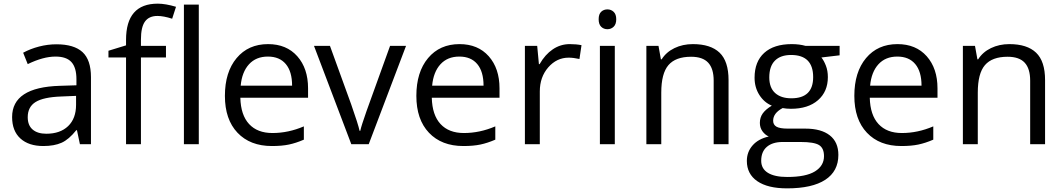

<svg xmlns="http://www.w3.org/2000/svg" viewBox="-20 -785 5789 1045"><path d="M415 0 398.9 -76.2H395Q355 -25.9 315.2 -8.1Q275.4 9.8 215.8 9.8Q136.2 9.8 91.1 -31.2Q45.9 -72.3 45.9 -147.9Q45.9 -310.1 305.2 -317.9L396 -320.8V-354Q396 -417 368.9 -447Q341.8 -477.1 282.2 -477.1Q215.3 -477.1 130.9 -436L106 -498Q145.5 -519.5 192.6 -531.7Q239.7 -543.9 287.1 -543.9Q382.8 -543.9 429 -501.5Q475.1 -459 475.1 -365.2V0ZM231.9 -57.1Q307.6 -57.1 350.8 -98.6Q394 -140.1 394 -214.8V-263.2L313 -259.8Q216.3 -256.3 173.6 -229.7Q130.9 -203.1 130.9 -147Q130.9 -103 157.5 -80.1Q184.1 -57.1 231.9 -57.1Z M883.3 -472.2H747.1V0H666V-472.2H570.3V-508.8L666 -538.1V-567.9Q666 -765.1 838.4 -765.1Q880.9 -765.1 938 -748L917 -683.1Q870.1 -698.2 836.9 -698.2Q791 -698.2 769 -667.7Q747.1 -637.2 747.1 -569.8V-535.2H883.3ZM1062 0H981V-759.8H1062Z M1460 9.8Q1341.3 9.8 1272.7 -62.5Q1204.1 -134.8 1204.1 -263.2Q1204.1 -392.6 1267.8 -468.8Q1331.5 -544.9 1439 -544.9Q1539.6 -544.9 1598.1 -478.8Q1656.7 -412.6 1656.7 -304.2V-252.9H1288.1Q1290.5 -158.7 1335.7 -109.9Q1380.9 -61 1462.9 -61Q1549.3 -61 1633.8 -97.2V-24.9Q1590.8 -6.3 1552.5 1.7Q1514.2 9.8 1460 9.8ZM1438 -477.1Q1373.5 -477.1 1335.2 -435.1Q1296.9 -393.1 1290 -318.8H1569.8Q1569.8 -395.5 1535.6 -436.3Q1501.5 -477.1 1438 -477.1Z M1892.1 0 1689 -535.2H1775.9L1891.1 -217.8Q1930.2 -106.4 1937 -73.2H1940.9Q1946.3 -99.1 1974.9 -180.4Q2003.4 -261.7 2103 -535.2H2189.9L1986.8 0Z M2502 9.8Q2383.3 9.8 2314.7 -62.5Q2246.1 -134.8 2246.1 -263.2Q2246.1 -392.6 2309.8 -468.8Q2373.5 -544.9 2481 -544.9Q2581.5 -544.9 2640.1 -478.8Q2698.7 -412.6 2698.7 -304.2V-252.9H2330.1Q2332.5 -158.7 2377.7 -109.9Q2422.9 -61 2504.9 -61Q2591.3 -61 2675.8 -97.2V-24.9Q2632.8 -6.3 2594.5 1.7Q2556.2 9.8 2502 9.8ZM2480 -477.1Q2415.5 -477.1 2377.2 -435.1Q2338.9 -393.1 2332 -318.8H2611.8Q2611.8 -395.5 2577.6 -436.3Q2543.5 -477.1 2480 -477.1Z M3081.1 -544.9Q3116.7 -544.9 3145 -539.1L3133.8 -463.9Q3100.6 -471.2 3075.2 -471.2Q3010.3 -471.2 2964.1 -418.5Q2918 -365.7 2918 -287.1V0H2836.9V-535.2H2903.8L2913.1 -436H2917Q2946.8 -488.3 2988.8 -516.6Q3030.8 -544.9 3081.1 -544.9Z M3326.2 0H3245.1V-535.2H3326.2ZM3238.3 -680.2Q3238.3 -708 3252 -720.9Q3265.6 -733.9 3286.1 -733.9Q3305.7 -733.9 3319.8 -720.7Q3334 -707.5 3334 -680.2Q3334 -652.8 3319.8 -639.4Q3305.7 -626 3286.1 -626Q3265.6 -626 3252 -639.4Q3238.3 -652.8 3238.3 -680.2Z M3864.3 0V-346.2Q3864.3 -411.6 3834.5 -443.8Q3804.7 -476.1 3741.2 -476.1Q3657.2 -476.1 3618.2 -430.7Q3579.1 -385.3 3579.1 -280.8V0H3498V-535.2H3564L3577.1 -461.9H3581.1Q3606 -501.5 3650.9 -523.2Q3695.8 -544.9 3751 -544.9Q3847.7 -544.9 3896.5 -498.3Q3945.3 -451.7 3945.3 -349.1V0Z M4549.8 -535.2V-483.9L4450.7 -472.2Q4464.4 -455.1 4475.1 -427.5Q4485.8 -399.9 4485.8 -365.2Q4485.8 -286.6 4432.1 -239.7Q4378.4 -192.9 4284.7 -192.9Q4260.7 -192.9 4239.7 -196.8Q4188 -169.4 4188 -127.9Q4188 -106 4206.1 -95.5Q4224.1 -85 4268.1 -85H4362.8Q4449.7 -85 4496.3 -48.3Q4543 -11.7 4543 58.1Q4543 147 4471.7 193.6Q4400.4 240.2 4263.7 240.2Q4158.7 240.2 4101.8 201.2Q4044.9 162.1 4044.9 90.8Q4044.9 42 4076.2 6.3Q4107.4 -29.3 4164.1 -42Q4143.6 -51.3 4129.6 -70.8Q4115.7 -90.3 4115.7 -116.2Q4115.7 -145.5 4131.3 -167.5Q4147 -189.5 4180.7 -210Q4139.2 -227.1 4113 -268.1Q4086.9 -309.1 4086.9 -361.8Q4086.9 -449.7 4139.6 -497.3Q4192.4 -544.9 4289.1 -544.9Q4331.1 -544.9 4364.7 -535.2ZM4123 89.8Q4123 133.3 4159.7 155.8Q4196.3 178.2 4264.6 178.2Q4366.7 178.2 4415.8 147.7Q4464.8 117.2 4464.8 64.9Q4464.8 21.5 4438 4.6Q4411.1 -12.2 4336.9 -12.2H4239.7Q4184.6 -12.2 4153.8 14.2Q4123 40.5 4123 89.8ZM4167 -363.8Q4167 -307.6 4198.7 -278.8Q4230.5 -250 4287.1 -250Q4405.8 -250 4405.8 -365.2Q4405.8 -485.8 4285.6 -485.8Q4228.5 -485.8 4197.8 -455.1Q4167 -424.3 4167 -363.8Z M4885.7 9.8Q4767.1 9.8 4698.5 -62.5Q4629.9 -134.8 4629.9 -263.2Q4629.9 -392.6 4693.6 -468.8Q4757.3 -544.9 4864.7 -544.9Q4965.3 -544.9 5023.9 -478.8Q5082.5 -412.6 5082.5 -304.2V-252.9H4713.9Q4716.3 -158.7 4761.5 -109.9Q4806.6 -61 4888.7 -61Q4975.1 -61 5059.6 -97.2V-24.9Q5016.6 -6.3 4978.3 1.7Q4939.9 9.8 4885.7 9.8ZM4863.8 -477.1Q4799.3 -477.1 4761 -435.1Q4722.7 -393.1 4715.8 -318.8H4995.6Q4995.6 -395.5 4961.4 -436.3Q4927.2 -477.1 4863.8 -477.1Z M5586.9 0V-346.2Q5586.9 -411.6 5557.1 -443.8Q5527.3 -476.1 5463.9 -476.1Q5379.9 -476.1 5340.8 -430.7Q5301.8 -385.3 5301.8 -280.8V0H5220.7V-535.2H5286.6L5299.8 -461.9H5303.7Q5328.6 -501.5 5373.5 -523.2Q5418.5 -544.9 5473.6 -544.9Q5570.3 -544.9 5619.1 -498.3Q5668 -451.7 5668 -349.1V0Z"/></svg>

Font: f0_57812 
Style: Regular
Weight: 400
Foundry: Ascender Corporation
Version: Version 1.10